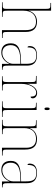

<svg xmlns="http://www.w3.org/2000/svg" viewBox="1060 -1860 810 2971"><g transform="rotate(90 1465.5 -375.0)"><path d="M16 0H242V-10H223C150 -10 146 -14 146 -84V-334C146 -461 213 -527 314 -527C407 -527 447 -478 447 -360V0H569V-10H552C479 -10 475 -14 475 -84V-362C475 -489 418 -542 314 -542C234 -542 171 -496 147 -416H145C146 -454 146 -465 146 -482V-760H26V-750H51C111 -750 118 -746 118 -672V-84C118 -14 114 -10 41 -10H16Z M793 10C891 10 945 -63 967 -115H969V0H1061V-10H1054C1000 -10 996 -25 996 -100V-386C996 -481 954 -542 837 -542C722 -542 693 -482 693 -428C693 -409 700 -395 714 -395C714 -486 738 -532 837 -532C950 -532 968 -471 968 -371V-296L885 -293C727 -287 651 -245 651 -138C651 -39 701 10 793 10ZM799 -5C717 -5 679 -62 679 -135C679 -221 732 -277 883 -283L968 -286V-170C968 -94 893 -5 799 -5Z M1161 0H1380V-10H1345C1285 -10 1278 -14 1278 -88V-297C1278 -428 1335 -529 1413 -529C1457 -529 1476 -503 1476 -443C1495 -443 1502 -458 1502 -476C1502 -514 1469 -544 1418 -544C1342 -544 1297 -463 1279 -397H1277V-536H1155V-526H1173C1246 -526 1250 -522 1250 -452V-88C1250 -14 1243 -10 1183 -10H1161Z M1664 -658C1677 -658 1684 -666 1684 -698C1684 -729 1677 -738 1664 -738C1652 -738 1644 -729 1644 -698C1644 -666 1652 -658 1664 -658ZM1548 0H1790V-10H1760C1687 -10 1683 -14 1683 -84V-536H1570V-526H1588C1648 -526 1655 -522 1655 -448V-84C1655 -14 1651 -10 1578 -10H1548Z M1835 0H2056V-10H2040C1967 -10 1963 -14 1963 -84V-344C1963 -433 1999 -527 2130 -527C2231 -527 2267 -464 2267 -375V0H2387V-10H2372C2299 -10 2295 -14 2295 -84V-357C2295 -482 2245 -542 2130 -542C2053 -542 1989 -500 1965 -427H1963V-536H1840V-526H1868C1928 -526 1935 -521 1935 -452V-84C1935 -14 1931 -10 1858 -10H1835Z M2612 10C2710 10 2764 -63 2786 -115H2788V0H2880V-10H2873C2819 -10 2815 -25 2815 -100V-386C2815 -481 2773 -542 2656 -542C2541 -542 2512 -482 2512 -428C2512 -409 2519 -395 2533 -395C2533 -486 2557 -532 2656 -532C2769 -532 2787 -471 2787 -371V-296L2704 -293C2546 -287 2470 -245 2470 -138C2470 -39 2520 10 2612 10ZM2618 -5C2536 -5 2498 -62 2498 -135C2498 -221 2551 -277 2702 -283L2787 -286V-170C2787 -94 2712 -5 2618 -5Z"/></g></svg>

Font: Noto Serif Display Thin
Style: Regular
Weight: 100
Designer: Monotype Design Team
Foundry: Monotype Imaging Inc.
Version: Version 2.009